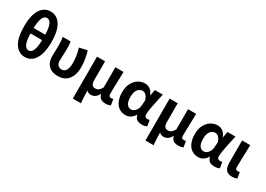

<svg xmlns="http://www.w3.org/2000/svg" viewBox="-1 -1815 4177 3019"><g transform="rotate(30 2087.5 -305.5)"><path d="M307.2 13.8Q193.8 13.8 126.2 -89.1Q58.6 -191.9 58.6 -402.3Q58.6 -539.9 89.5 -630.5Q120.4 -721.1 176.4 -766.4Q232.3 -811.7 307.2 -811.7Q382.9 -811.7 438.8 -766.4Q494.7 -721.1 525.7 -630.1Q556.6 -539.1 556.6 -402.3Q556.6 -261.8 525.7 -169.6Q494.7 -77.5 438.8 -31.8Q382.9 13.8 307.2 13.8ZM307.2 -105.8Q338 -105.8 362.2 -131.3Q386.3 -156.8 400.2 -221.2Q414 -285.6 414 -402.3Q414 -488.1 405.9 -544.8Q397.8 -601.6 383.4 -634.3Q368.9 -666.9 349.4 -680.4Q329.9 -693.9 307.2 -693.9Q284.5 -693.9 265.4 -680.4Q246.3 -666.9 231.7 -634.3Q217.1 -601.6 209 -544.8Q200.9 -488.1 200.9 -402.3Q200.9 -285.6 214.9 -221.2Q228.9 -156.8 253 -131.3Q277.1 -105.8 307.2 -105.8ZM137.3 -353.2V-451.8H477.6V-353.2Z M906.5 13.8Q827.7 13.8 776.4 -15.4Q725.2 -44.5 700.8 -97.1Q676.4 -149.8 676.4 -220.4Q676.4 -264.1 678.4 -307.1Q680.4 -350 680.4 -392.9Q680.4 -426.4 678.1 -470.4Q675.8 -514.3 668.5 -559.8H810.6Q817.1 -531 818.9 -496.6Q820.7 -462.3 820.7 -423Q820.7 -398.2 819.2 -361.9Q817.7 -325.5 815.7 -285.5Q813.7 -245.4 813.7 -209Q813.7 -174.3 826.6 -151.1Q839.5 -128 860.8 -116.9Q882 -105.8 907 -105.8Q939.7 -105.8 963.3 -124.6Q986.8 -143.3 999.7 -182.8Q1012.6 -222.4 1012.6 -283.6Q1012.6 -339.7 1003.6 -402.4Q994.7 -465.1 972.5 -541.3L1114.6 -573.5Q1135.5 -504.4 1147.3 -432.9Q1159 -361.3 1159 -289.7Q1159 -194.4 1129.2 -126.5Q1099.4 -58.5 1043.5 -22.4Q987.5 13.8 906.5 13.8Z M1290.3 201.1V-559.8H1437V-228.7Q1437 -165.8 1455.4 -138.9Q1473.7 -112 1514.6 -112Q1535.8 -112 1554 -119.3Q1572.3 -126.5 1589.4 -144.6Q1606.5 -162.8 1623.9 -194.8V-559.8H1772.2Q1770.7 -491.7 1768.2 -417.3Q1765.8 -342.9 1764.1 -274Q1762.4 -205.1 1762.4 -152.6Q1762.4 -126.6 1775 -116.2Q1787.5 -105.8 1809.8 -105.8Q1817.8 -105.8 1826.7 -107.3Q1835.5 -108.8 1845.5 -112.6L1863.2 -3.8Q1846.8 3.3 1826.3 8.5Q1805.8 13.8 1773.3 13.8Q1717.6 13.8 1684.4 -10.4Q1651.2 -34.5 1639.7 -83.8H1637Q1614.2 -38.1 1580.8 -14.5Q1547.3 9.1 1508.4 9.1Q1484.1 9.1 1463.7 2.5Q1443.3 -4.1 1427.3 -24.5Q1427.3 9.1 1428.1 37.5Q1428.9 65.9 1430.2 91.9Q1431.5 117.8 1433.6 144.4Q1435.8 171 1438.6 201.1Z M2132.9 13.8Q2066.6 13.8 2016.7 -20.3Q1966.9 -54.4 1939 -119.5Q1911.2 -184.6 1911.2 -275.5Q1911.2 -369.3 1945.9 -435.9Q1980.6 -502.4 2037 -538Q2093.4 -573.5 2158.1 -573.5Q2191 -573.5 2220.6 -561.4Q2250.3 -549.3 2275.2 -522.7Q2300.1 -496.1 2317 -452.4H2321.3L2340.5 -559.8H2485.5Q2474.5 -509.8 2461.9 -453.7Q2449.4 -397.7 2438.3 -342.8Q2427.2 -287.8 2420.1 -240.2Q2412.9 -192.5 2412.9 -159.3Q2412.9 -130.2 2428.4 -118Q2443.9 -105.8 2467.5 -105.8Q2475.9 -105.8 2485.6 -107.5Q2495.3 -109.2 2504.7 -113L2522.8 -4.2Q2508.6 2.9 2486.1 8.3Q2463.5 13.8 2432.5 13.8Q2376.1 13.8 2342.2 -9Q2308.4 -31.8 2297.5 -84.8H2293Q2234.6 13.8 2132.9 13.8ZM2167.1 -107.4Q2195.5 -107.4 2220.6 -125.5Q2245.7 -143.6 2262.9 -174.4Q2280.2 -205.2 2282.6 -242.3L2290 -341.3Q2280.9 -371.4 2269 -392.9Q2257 -414.3 2243.1 -427.7Q2229.1 -441.2 2212.9 -447.2Q2196.6 -453.2 2179 -453.2Q2149.5 -453.2 2122.3 -434.5Q2095.2 -415.8 2078.4 -377Q2061.5 -338.2 2061.5 -277.1Q2061.5 -191 2090 -149.2Q2118.4 -107.4 2167.1 -107.4Z M2609.3 201.1V-559.8H2756V-228.7Q2756 -165.8 2774.4 -138.9Q2792.7 -112 2833.6 -112Q2854.8 -112 2873 -119.3Q2891.3 -126.5 2908.4 -144.6Q2925.5 -162.8 2942.9 -194.8V-559.8H3091.2Q3089.7 -491.7 3087.2 -417.3Q3084.8 -342.9 3083.1 -274Q3081.4 -205.1 3081.4 -152.6Q3081.4 -126.6 3094 -116.2Q3106.5 -105.8 3128.8 -105.8Q3136.8 -105.8 3145.7 -107.3Q3154.5 -108.8 3164.5 -112.6L3182.2 -3.8Q3165.8 3.3 3145.3 8.5Q3124.8 13.8 3092.3 13.8Q3036.6 13.8 3003.4 -10.4Q2970.2 -34.5 2958.7 -83.8H2956Q2933.2 -38.1 2899.8 -14.5Q2866.3 9.1 2827.4 9.1Q2803.1 9.1 2782.7 2.5Q2762.3 -4.1 2746.3 -24.5Q2746.3 9.1 2747.1 37.5Q2747.9 65.9 2749.2 91.9Q2750.5 117.8 2752.6 144.4Q2754.8 171 2757.6 201.1Z M3451.9 13.8Q3385.6 13.8 3335.7 -20.3Q3285.9 -54.4 3258 -119.5Q3230.2 -184.6 3230.2 -275.5Q3230.2 -369.3 3264.9 -435.9Q3299.6 -502.4 3356 -538Q3412.4 -573.5 3477.1 -573.5Q3510 -573.5 3539.6 -561.4Q3569.3 -549.3 3594.2 -522.7Q3619.1 -496.1 3636 -452.4H3640.3L3659.5 -559.8H3804.5Q3793.5 -509.8 3780.9 -453.7Q3768.4 -397.7 3757.3 -342.8Q3746.2 -287.8 3739.1 -240.2Q3731.9 -192.5 3731.9 -159.3Q3731.9 -130.2 3747.4 -118Q3762.9 -105.8 3786.5 -105.8Q3794.9 -105.8 3804.6 -107.5Q3814.3 -109.2 3823.7 -113L3841.8 -4.2Q3827.6 2.9 3805.1 8.3Q3782.5 13.8 3751.5 13.8Q3695.1 13.8 3661.2 -9Q3627.4 -31.8 3616.5 -84.8H3612Q3553.6 13.8 3451.9 13.8ZM3486.1 -107.4Q3514.5 -107.4 3539.6 -125.5Q3564.7 -143.6 3581.9 -174.4Q3599.2 -205.2 3601.6 -242.3L3609 -341.3Q3599.9 -371.4 3588 -392.9Q3576 -414.3 3562.1 -427.7Q3548.1 -441.2 3531.9 -447.2Q3515.6 -453.2 3498 -453.2Q3468.5 -453.2 3441.3 -434.5Q3414.2 -415.8 3397.4 -377Q3380.5 -338.2 3380.5 -277.1Q3380.5 -191 3409 -149.2Q3437.4 -107.4 3486.1 -107.4Z M4070.5 13.8Q4014.8 13.8 3983.4 -7.5Q3952 -28.7 3938.6 -67.7Q3925.3 -106.6 3925.3 -158.8V-559.8H4073.6Q4072 -491.7 4069.1 -417.3Q4066.1 -342.9 4064.5 -274Q4062.8 -205.1 4062.8 -152.6Q4062.8 -126.6 4074.1 -116.2Q4085.5 -105.8 4107.8 -105.8Q4115 -105.8 4124.3 -107.3Q4133.5 -108.8 4141.9 -112.6L4159.9 -3.8Q4143.5 3.3 4123.4 8.5Q4103.2 13.8 4070.5 13.8Z"/></g></svg>

Font: Noto Sans KR Thin
Style: Regular
Weight: 100
Designer: Ryoko NISHIZUKA 西塚涼子 (kana, bopomofo & ideographs); Paul D. Hunt (Latin, Greek & Cyrillic); Sandoll Communications 산돌커뮤니
Foundry: Adobe
Version: Version 2.004-H2;hotconv 1.0.118;makeotfexe 2.5.65603